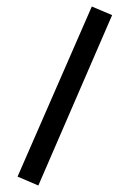

<svg xmlns="http://www.w3.org/2000/svg" viewBox="-20 -368 417 587"><path d="M260.7 -348.1 322.8 -321.8 97.2 199.2 33.7 171.9Z"/></svg>

Font: Vazir FD
Style: Regular-FD
Weight: 400
Designer: Saber Rastikerdar
Foundry: Saber Rastikerdar
Version: Version 30.0.0